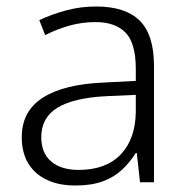

<svg xmlns="http://www.w3.org/2000/svg" viewBox="-20 -561 576 591"><path d="M276 -541Q366 -541 410 -497.5Q454 -454 454 -358V0H411L401 -90H398Q379 -60 354.5 -37.5Q330 -15 295.5 -2.5Q261 10 212 10Q161 10 124 -7.5Q87 -25 67 -58Q47 -91 47 -139Q47 -219 112 -260.5Q177 -302 301 -307L398 -312V-349Q398 -428 366.5 -460.5Q335 -493 274 -493Q233 -493 195 -482.5Q157 -472 119 -453L101 -499Q139 -517 183.5 -529Q228 -541 276 -541ZM308 -265Q207 -260 157 -229.5Q107 -199 107 -139Q107 -90 137.5 -64Q168 -38 222 -38Q306 -38 351.5 -85.5Q397 -133 398 -217V-269Z"/></svg>

Font: Noto Sans Georgian Light
Style: Regular
Weight: 300
Version: Version 2.002